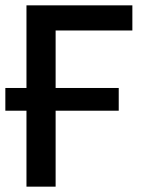

<svg xmlns="http://www.w3.org/2000/svg" viewBox="-20 -714 540 718"><path d="M188 -600V-385H424V-300H188V-16H79V-300H0V-385H79V-694H475V-600Z"/></svg>

Font: D2Coding ligature
Style: Bold
Weight: 700
Monospace: yes
Designer: Yong-Rak Park; Jeong-Hwan Yoon; Sang-Min Lee;
Foundry: NHN Corporation
Version: Version 1.3.2; Build 20180524